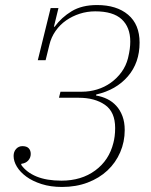

<svg xmlns="http://www.w3.org/2000/svg" viewBox="-20 -730 600 762"><path d="M226 12Q181 12 145 0.5Q109 -11 84.5 -29Q60 -47 47 -68.5Q34 -90 34 -111Q34 -128 44 -139Q54 -150 69 -150Q86 -150 94 -141.5Q102 -133 102 -119Q102 -104 92 -93Q82 -82 65 -80L64 -76Q85 -46 125 -29.5Q165 -13 224 -13Q303 -13 358 -53.5Q413 -94 430 -163Q433 -174 435 -189Q437 -204 437 -222Q437 -286 396.5 -314Q356 -342 293 -342H214L220 -366H305Q336 -366 365.5 -375Q395 -384 419.5 -401.5Q444 -419 462 -443.5Q480 -468 488 -499Q493 -520 495 -535.5Q497 -551 497 -565Q497 -622 463 -653.5Q429 -685 358 -685Q326 -685 296.5 -675.5Q267 -666 242.5 -649Q218 -632 200.5 -607Q183 -582 176 -552L161 -491H130L181 -698H212L194 -624H197Q224 -661 264.5 -685.5Q305 -710 365 -710Q443 -710 488.5 -671.5Q534 -633 534 -561Q534 -481 487.5 -427Q441 -373 362 -355L361 -351Q385 -347 405.5 -337Q426 -327 441.5 -310Q457 -293 466 -269Q475 -245 475 -214Q475 -167 457 -125.5Q439 -84 406.5 -53.5Q374 -23 328 -5.5Q282 12 226 12Z"/></svg>

Font: IBM Plex Serif ExtLt
Style: Italic
Weight: 200
Italic angle: -14°
Designer: Mike Abbink, Paul van der Laan, Pieter van Rosmalen
Foundry: Bold Monday
Version: Version 3.001